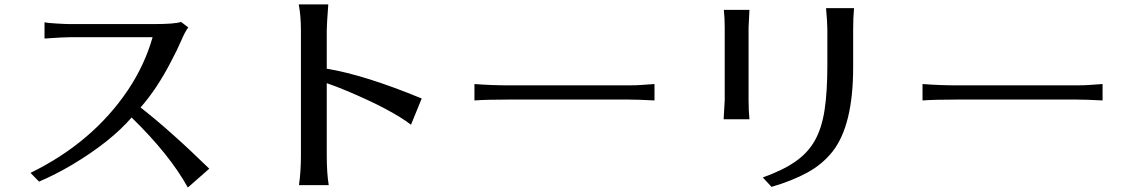

<svg xmlns="http://www.w3.org/2000/svg" viewBox="-20 -796 5040 857"><path d="M116.2 -24.4Q393.6 -160.2 550.8 -393.6Q626 -505.9 661.1 -629.9H292Q262.7 -629.9 178.7 -624V-696.3Q192.4 -693.4 233.9 -690.9Q275.4 -688.5 292 -688.5H663.1Q761.7 -688.5 788.1 -698.2L820.3 -673.8Q805.7 -654.3 789.1 -615.2Q772.5 -576.2 744.1 -522.5Q680.7 -399.4 607.4 -316.4Q742.2 -210.9 914.1 -43L818.4 41Q736.3 -107.4 567.4 -271.5Q473.6 -163.1 301.8 -60.5Q225.6 -15.6 154.3 14.6Z M1313.5 -776.4H1445.3Q1438.5 -685.5 1438.5 -660.2V-489.3Q1606.4 -461.9 1862.3 -356.4L1814.5 -239.3Q1726.6 -306.6 1532.2 -388.7Q1481.4 -410.2 1438.5 -424.8V-101.6Q1438.5 -23.4 1447.3 30.3H1314.5Q1323.2 -30.3 1323.2 -101.6V-660.2Q1323.2 -724.6 1313.5 -776.4Z M2097.7 -347.7V-420.9Q2175.8 -415 2250 -415H2785.2Q2824.2 -415 2852.5 -417.5Q2880.9 -419.9 2901.4 -420.9V-347.7Q2825.2 -351.6 2786.1 -351.6H2250Q2150.4 -351.6 2097.7 -347.7Z M3210 -263.7Q3214.8 -338.9 3214.8 -348.6V-673.8Q3214.8 -687.5 3213.9 -711.9L3210.9 -752H3325.2Q3321.3 -683.6 3321.3 -673.8V-348.6Q3321.3 -327.1 3322.3 -303.7L3325.2 -263.7ZM3384.8 -3.9Q3472.7 -35.2 3529.3 -74.2Q3585.9 -113.3 3617.2 -168.9Q3648.4 -224.6 3660.6 -305.7Q3672.9 -386.7 3672.9 -502V-664.1Q3672.9 -697.3 3667 -759.8H3792Q3788.1 -717.8 3788.1 -664.1V-496.1Q3788.1 -238.3 3697.3 -121.1Q3651.4 -62.5 3583 -25.4Q3514.6 11.7 3423.8 38.1Z M4097.7 -347.7V-420.9Q4175.8 -415 4250 -415H4785.2Q4824.2 -415 4852.5 -417.5Q4880.9 -419.9 4901.4 -420.9V-347.7Q4825.2 -351.6 4786.1 -351.6H4250Q4150.4 -351.6 4097.7 -347.7Z"/></svg>

Font: GenEi LateMin v2
Style: Medium
Weight: 500
Designer: o_tamon (Modified)
Foundry: o_tamon / Adobe Systems Incorporated / FONT 910 / Philipp H. Poll
Version: Version 2.1;Original Version 1.004